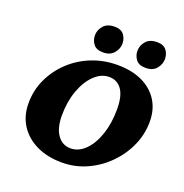

<svg xmlns="http://www.w3.org/2000/svg" viewBox="-137 -892 983 1024"><g transform="rotate(20 354.5 -380.5)"><path d="M324.2 8.8Q241.2 8.8 179.2 -21Q117.2 -50.8 83 -104Q48.8 -157.2 48.8 -228.5Q48.8 -301.8 78.6 -365.7Q108.4 -429.7 160.2 -478.5Q211.9 -527.3 280.3 -554.7Q348.6 -582 425.8 -582Q507.8 -582 566.9 -554.2Q626 -526.4 658.2 -475.6Q690.4 -424.8 690.4 -356.4Q690.4 -283.2 660.6 -217.8Q630.9 -152.3 579.6 -101.1Q528.3 -49.8 462.4 -20.5Q396.5 8.8 324.2 8.8ZM340.8 -78.1Q386.7 -78.1 423.8 -115.2Q460.9 -152.3 482.4 -215.8Q503.9 -279.3 503.9 -358.4Q503.9 -433.6 478 -470.2Q452.1 -506.8 406.2 -506.8Q361.3 -506.8 322.8 -469.7Q284.2 -432.6 261.2 -369.1Q238.3 -305.7 238.3 -227.5Q238.3 -157.2 266.1 -117.7Q293.9 -78.1 340.8 -78.1ZM329.1 -618.2Q291 -618.2 274.4 -640.1Q257.8 -662.1 257.8 -689.5Q257.8 -719.7 278.8 -744.1Q299.8 -768.6 341.8 -768.6Q378.9 -768.6 395 -747.1Q411.1 -725.6 411.1 -697.3Q411.1 -668 390.1 -643.1Q369.1 -618.2 329.1 -618.2ZM570.3 -618.2Q532.2 -618.2 515.6 -640.1Q499 -662.1 499 -689.5Q499 -719.7 520 -744.1Q541 -768.6 583 -768.6Q620.1 -768.6 636.2 -747.1Q652.3 -725.6 652.3 -697.3Q652.3 -668 631.8 -643.1Q611.3 -618.2 570.3 -618.2Z"/></g></svg>

Font: Crimson Pro Black
Style: Italic
Weight: 900
Italic angle: -12°
Designer: Jacques Le Bailly
Foundry: Baron von Fonthausen
Version: Version 1.003